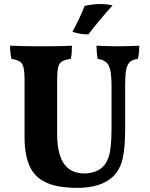

<svg xmlns="http://www.w3.org/2000/svg" viewBox="-20 -900 728 929"><path d="M585.6 -273.8Q585.6 -187.8 573.7 -133.7Q561.8 -79.6 526.8 -45.6Q496.6 -17.6 453.8 -4.3Q411 9 355.8 9Q258 9 202.1 -17.3Q146.2 -43.6 122.5 -98.2Q98.8 -152.8 98.8 -235.8V-511.2Q98.8 -552.8 93.7 -573.8Q88.6 -594.8 74.9 -602.8Q61.2 -610.8 35.6 -615Q32 -628.6 30.4 -644.9Q28.8 -661.2 28.8 -679Q48.8 -678 84.6 -677Q120.4 -676 156.8 -676Q174.8 -676 199.2 -676Q223.6 -676 248.8 -676.5Q274 -677 295.2 -677.5Q316.4 -678 328 -679Q328 -660.6 327 -644.9Q326 -629.2 322.4 -615Q294.6 -611.2 280.5 -603.2Q266.4 -595.2 261.4 -574.4Q256.4 -553.6 256.4 -511.2V-251.6Q256.4 -191.6 269.9 -148.8Q283.4 -106 312.9 -83.4Q342.4 -60.8 391.6 -60.8Q414.8 -60.8 441.2 -70.2Q467.6 -79.6 485.6 -101.8Q496.8 -116 504.3 -136.7Q511.8 -157.4 515.7 -191.1Q519.6 -224.8 519.6 -276.6V-483.8Q519.6 -533 513.7 -560.1Q507.8 -587.2 493.3 -599.2Q478.8 -611.2 452.4 -615Q449.4 -633 448.1 -648.4Q446.8 -663.8 446.8 -679Q459.6 -678 478.5 -677.5Q497.4 -677 517.3 -676.5Q537.2 -676 551.6 -676Q578.2 -676 606.3 -677Q634.4 -678 653.8 -679Q653.8 -663 652.5 -647.3Q651.2 -631.6 647 -615Q622.2 -612.4 608.9 -600.6Q595.6 -588.8 590.6 -562.6Q585.6 -536.4 585.6 -489.2ZM407.8 -733.8Q384 -733.8 365.7 -737Q347.4 -740.2 330.6 -746.6Q347 -776.2 363 -809.9Q379 -843.6 389.6 -871.6Q408.2 -875.8 427.4 -878.1Q446.6 -880.4 465.2 -880.4Q499 -880.4 524.8 -873.6Q493 -838.6 464.4 -804.7Q435.8 -770.8 407.8 -733.8Z"/></svg>

Font: Vollkorn
Style: Regular
Weight: 400
Designer: Friedrich Althausen
Foundry: Friedrich Althausen
Version: Version 4.104